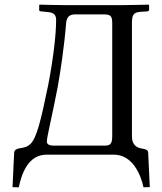

<svg xmlns="http://www.w3.org/2000/svg" viewBox="-20 -667 699 828"><path d="M112 -47C97.5 -32.5 81.5 -30 62 -27C52.1 -25.5 41.6 -20 41 -8L34 140L61 141C72 89 98 0 181 0H471C551 0 587 85 599 141C599 141 599 140 626 140L619 -8C618.4 -20 610.7 -23.3 589 -27C571.5 -30 549 -41 549 -78V-565C549 -601 553.8 -613.8 586 -616L615 -618C619 -618.3 623 -620 623 -626V-645L621 -647C621 -647 542 -645 512 -645H251C221 -645 151 -647 151 -647L149 -645V-624C149 -620 152 -618 157 -618L187 -615C213 -612.4 222 -602 222 -581C222 -518 210 -415 188 -301C156 -145 138.1 -73.1 112 -47ZM427 -605C458 -605 464 -597 464 -566V-79C464 -42 452 -39 428 -39H209C195 -39 182 -44 182 -56C182 -77 207 -176 229 -293C241 -361 257 -465 265 -566C267 -591 277 -605 304 -605Z"/></svg>

Font: Libertinus Serif Display
Style: Regular
Weight: 400
Designer: Philipp H. Poll
Foundry: Khaled Hosny
Version: Version 6.1